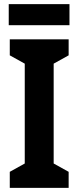

<svg xmlns="http://www.w3.org/2000/svg" viewBox="-20 -903 377 923"><path d="M314 -883H22V-782H314ZM310 0V-77L238 -117V-597L310 -637V-714H27V-637L99 -597V-117L27 -77V0Z"/></svg>

Font: Noto Sans Gujarati UI Condensed
Style: Bold
Weight: 700
Width: 3
Designer: Jelle Bosma - Monotype Design Team, Universal Thirst
Foundry: Monotype Imaging Inc.
Version: Version 2.106